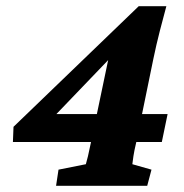

<svg xmlns="http://www.w3.org/2000/svg" viewBox="-20 -597 591 617"><path d="M418 -140.6Q411.1 -111.3 408.7 -94.7Q406.2 -78.1 405.3 -69.3L466.8 -51.8L453.1 0H160.2L168 -51.8L255.9 -69.3Q258.8 -79.1 262.7 -95.2Q266.6 -111.3 272.5 -140.6L334 -434.6L349.6 -426.8L141.6 -210L136.7 -230.5H518.6L500 -140.6H21.5L23.4 -189.5L425.8 -577.1H514.6Q504.9 -542 493.7 -498Q482.4 -454.1 472.7 -407.2Z"/></svg>

Font: Crimson Pro ExtraBold
Style: Italic
Weight: 800
Italic angle: -12°
Designer: Jacques Le Bailly
Foundry: Baron von Fonthausen
Version: Version 1.003